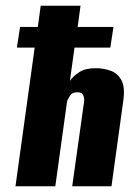

<svg xmlns="http://www.w3.org/2000/svg" viewBox="-20 -650 481 670"><path d="M34 0 101 -484H39L50 -556H112L122 -630H261L251 -556H376L365 -484H240L224 -368Q236 -385 257 -398.5Q278 -412 314 -412Q342 -412 366.5 -403Q391 -394 404 -369.5Q417 -345 410 -297L369 0H232L272 -285Q275 -300 273 -309.5Q271 -319 266 -323.5Q261 -328 248 -328Q240 -328 234 -325Q228 -322 225 -317Q222 -312 219 -307Q216 -302 214 -296L173 0Z"/></svg>

Font: Alumni Sans ExtraBold
Style: Italic
Weight: 800
Italic angle: -8°
Designer: Robert E. Leuschke
Foundry: Robert E. Leuschke
Version: Version 1.016